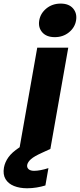

<svg xmlns="http://www.w3.org/2000/svg" viewBox="-96 -821 441 1059"><path d="M10.8 0 109.4 -557.9H280.5L181.9 0ZM206.3 -616.1Q160.5 -616.1 137.2 -642.6Q113.8 -669.2 120.4 -708.1Q127 -747.5 159.9 -774.4Q192.9 -801.2 238.7 -801.2Q284 -801.2 307.1 -774.4Q330.1 -747.5 323.5 -708.1Q317 -669.2 284.3 -642.6Q251.6 -616.1 206.3 -616.1ZM117.4 -60.1 160.2 -77 182.4 0.1 133.1 22.9Q92.8 41.1 75.2 56.5Q57.5 72 54 88.4Q51.6 103.1 61.7 112.1Q71.8 121.2 92.1 121.2Q107.6 121.2 128 117.4Q148.4 113.7 171.1 106.2L154.4 201.9Q131.7 208.9 106.2 213.1Q80.8 217.4 53.5 217.4Q12.5 217.4 -18.9 204.8Q-50.3 192.2 -65.5 166.8Q-80.7 141.5 -74.2 103.1Q-68.7 73.4 -49.6 46.5Q-30.4 19.5 9.8 -7.1Q49.9 -33.8 117.4 -60.1Z"/></svg>

Font: Poppins Variable
Style: Italic
Weight: 100
Italic angle: -10°
Designer: Jonny Pinhorn
Foundry: Indian Type Foundry
Version: Version 6.000